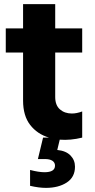

<svg xmlns="http://www.w3.org/2000/svg" viewBox="-20 -676 460 932"><path d="M8 -538H92V-656H248V-538H379V-421H248V-205Q248 -165 271 -145Q294 -125 329 -125Q352 -125 379 -135V-8Q322 6 270 2L258 52Q300 56 322 78.5Q344 101 344 133Q344 184 304 210Q264 236 203 236Q169 236 126 226V149Q168 160 196 160Q247 160 247 128Q247 113 234.5 104.5Q222 96 197 96H164L189 -8H218Q161 -25 126.5 -69.5Q92 -114 92 -188V-421H8Z"/></svg>

Font: Chess Sans
Style: Bold
Weight: 700
Designer: Wolf Bōese
Foundry: Wolf Bōese
Version: Version 7.223